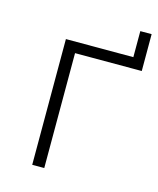

<svg xmlns="http://www.w3.org/2000/svg" viewBox="-99 -700 632 770"><g transform="rotate(15 217.5 -315.0)"><path d="M108 -522H388V-630H435V-477H158V0H108Z"/></g></svg>

Font: Hilab Light
Style: Regular
Weight: 300
Designer: Cristianderson Lima
Foundry: Cristianderson
Version: Version 1.0